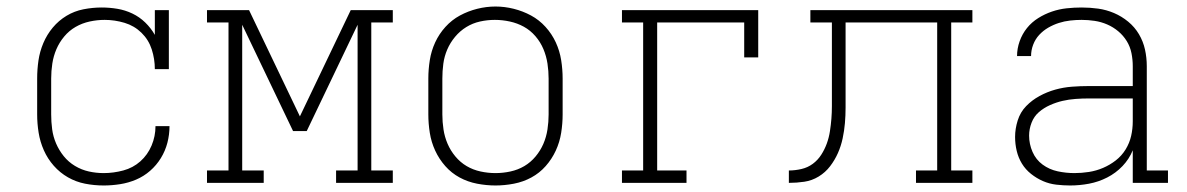

<svg xmlns="http://www.w3.org/2000/svg" viewBox="-20 -561 3640 589"><path d="M298 8Q269 8 241 2.5Q213 -3 188.5 -17Q164 -31 145 -52.5Q126 -74 114.5 -100Q103 -126 98.5 -154Q94 -182 94 -210V-320Q94 -348 98 -375.5Q102 -403 113 -429Q124 -455 142 -476.5Q160 -498 184 -512.5Q208 -527 236 -532.5Q264 -538 292 -538Q316 -538 340 -534Q364 -530 386 -519.5Q408 -509 425.5 -492Q443 -475 455 -454V-530H498V-349H455Q455 -380 445.5 -409.5Q436 -439 414 -460.5Q392 -482 362 -491Q332 -500 301 -500Q278 -500 255 -495Q232 -490 212 -478.5Q192 -467 177 -449Q162 -431 153 -410Q144 -389 140.5 -366Q137 -343 137 -320V-210Q137 -187 140 -164.5Q143 -142 152 -121Q161 -100 175.5 -82Q190 -64 210 -52Q230 -40 252.5 -35Q275 -30 298 -30Q328 -30 358 -38Q388 -46 410.5 -66Q433 -86 445 -114.5Q457 -143 457 -174H500Q500 -148 493.5 -123Q487 -98 473.5 -76Q460 -54 440.5 -37Q421 -20 397.5 -10Q374 0 348.5 4Q323 8 298 8Z M615 0V-38H681V-492H615V-530H744L900 -204L1056 -530H1185V-492H1119V-38H1185V0H1011V-38H1077V-485L921 -159H879L723 -485V-38H789V0Z M1500 8Q1472 8 1443.5 2.5Q1415 -3 1390 -16.5Q1365 -30 1346 -51.5Q1327 -73 1315 -99Q1303 -125 1298.5 -153.5Q1294 -182 1294 -210V-320Q1294 -348 1298.5 -376.5Q1303 -405 1315 -431Q1327 -457 1346.5 -478.5Q1366 -500 1391 -513.5Q1416 -527 1444 -534Q1472 -541 1500 -541Q1528 -541 1556 -534Q1584 -527 1609 -513.5Q1634 -500 1653.5 -478.5Q1673 -457 1685 -431Q1697 -405 1701.5 -376.5Q1706 -348 1706 -320V-210Q1706 -182 1701.5 -153.5Q1697 -125 1685 -99Q1673 -73 1654 -51.5Q1635 -30 1610 -16.5Q1585 -3 1556.5 2.5Q1528 8 1500 8ZM1500 -30Q1523 -30 1546 -35Q1569 -40 1588.5 -51.5Q1608 -63 1623 -81Q1638 -99 1647 -120Q1656 -141 1659.5 -164Q1663 -187 1663 -210V-320Q1663 -343 1659.5 -366Q1656 -389 1647 -410.5Q1638 -432 1622.5 -450Q1607 -468 1587 -479Q1567 -490 1544 -495Q1521 -500 1498 -500Q1475 -500 1452.5 -495Q1430 -490 1410.5 -478Q1391 -466 1376 -448Q1361 -430 1352 -409Q1343 -388 1340 -365.5Q1337 -343 1337 -320V-210Q1337 -187 1340.5 -164Q1344 -141 1353 -120Q1362 -99 1377 -81Q1392 -63 1411.5 -51.5Q1431 -40 1454 -35Q1477 -30 1500 -30Z M1888 0V-38H1953V-492H1888V-530H2306V-385H2263V-492H1996V-38H2086V0Z M2400 0V-38Q2419 -38 2438.5 -42.5Q2458 -47 2473.5 -58.5Q2489 -70 2499.5 -86.5Q2510 -103 2516.5 -121Q2523 -139 2526 -158.5Q2529 -178 2530.5 -197Q2532 -216 2532 -235.5Q2532 -255 2532 -275Q2532 -276 2532 -277Q2532 -278 2532 -279V-281Q2532 -281 2532 -281.5Q2532 -282 2532 -282V-492H2466V-530H2963V-492H2898V-38H2963V0H2790V-38H2855V-492H2574V-283Q2574 -282 2574 -281Q2574 -280 2574 -280V-278Q2574 -255 2574 -231Q2574 -207 2572 -183.5Q2570 -160 2565 -136.5Q2560 -113 2550.5 -91.5Q2541 -70 2526.5 -51Q2512 -32 2491.5 -19.5Q2471 -7 2447.5 -3.5Q2424 0 2400 0Z M3263 8Q3242 8 3220.5 5.5Q3199 3 3179.5 -5.5Q3160 -14 3143 -27.5Q3126 -41 3115 -59Q3104 -77 3099 -98Q3094 -119 3094 -141Q3094 -166 3102 -191.5Q3110 -217 3128 -235.5Q3146 -254 3169 -266.5Q3192 -279 3217 -286Q3242 -293 3268 -295Q3294 -297 3320 -297H3455V-358Q3455 -378 3451 -398Q3447 -418 3436.5 -435Q3426 -452 3410.5 -465Q3395 -478 3376.5 -486Q3358 -494 3338 -497Q3318 -500 3298 -500Q3281 -500 3263 -498Q3245 -496 3228 -490.5Q3211 -485 3195.5 -476Q3180 -467 3168 -454Q3156 -441 3149.5 -424Q3143 -407 3143 -389H3100Q3100 -412 3108 -434.5Q3116 -457 3130.5 -475Q3145 -493 3165 -505.5Q3185 -518 3207 -525.5Q3229 -533 3252 -535.5Q3275 -538 3298 -538Q3324 -538 3349 -534.5Q3374 -531 3397.5 -521Q3421 -511 3441 -494.5Q3461 -478 3474 -456Q3487 -434 3492.5 -409Q3498 -384 3498 -358V-38H3563V0H3455V-100Q3444 -73 3423.5 -51.5Q3403 -30 3376.5 -16.5Q3350 -3 3321 2.5Q3292 8 3263 8ZM3276 -30Q3298 -30 3320.5 -33.5Q3343 -37 3364 -46Q3385 -55 3403 -69Q3421 -83 3433 -102.5Q3445 -122 3450 -144Q3455 -166 3455 -189V-259H3320Q3300 -259 3279.5 -257.5Q3259 -256 3239.5 -251.5Q3220 -247 3201 -238.5Q3182 -230 3167 -217Q3152 -204 3144.5 -184.5Q3137 -165 3137 -145Q3137 -119 3147.5 -95Q3158 -71 3178.5 -56Q3199 -41 3224.5 -35.5Q3250 -30 3276 -30Z"/></svg>

Font: Iosevka Curly Slab XLtEx
Style: Regular
Weight: 200
Width: 7
Monospace: yes
Designer: Belleve Invis
Foundry: Belleve Invis
Version: Version 11.1.0; ttfautohint (v1.8.3)